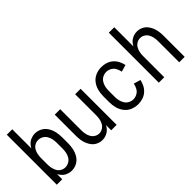

<svg xmlns="http://www.w3.org/2000/svg" viewBox="2 -1362 1996 1996"><g transform="rotate(-45 1000.0 -363.5)"><path d="M275 8Q244 8 214 -4.5Q184 -17 163 -42Q150 -58 140 -76V0H60V-735H140V-454Q150 -472 163 -488Q184 -513 214 -525.5Q244 -538 275 -538Q316 -538 352 -518.5Q388 -499 409.5 -464Q431 -429 439.5 -389.5Q448 -350 448 -310V-220Q448 -180 439.5 -140.5Q431 -101 409.5 -66Q388 -31 352 -11.5Q316 8 275 8ZM251 -64Q278 -64 303 -77.5Q328 -91 342.5 -115Q357 -139 362.5 -166Q368 -193 368 -220V-310Q368 -337 362.5 -364Q357 -391 342.5 -415Q328 -439 303 -452.5Q278 -466 251 -466Q224 -466 200 -452Q176 -438 163 -414Q150 -390 145 -363.5Q140 -337 140 -310V-220Q140 -193 145 -166.5Q150 -140 163 -116Q176 -92 200 -78Q224 -64 251 -64ZM110 -311V-315Z M725 8Q694 8 664 -5Q634 -18 613.5 -42.5Q593 -67 581 -96.5Q569 -126 564.5 -157Q560 -188 560 -220V-530H640V-220Q640 -193 645 -166.5Q650 -140 663 -116.5Q676 -93 699.5 -78.5Q723 -64 750 -64Q777 -64 800.5 -78.5Q824 -93 837 -116.5Q850 -140 855 -166.5Q860 -193 860 -220V-530H940V0H860V-76Q850 -58 837 -42Q816 -18 786.5 -5Q757 8 725 8Z M1251 8Q1209 8 1168.5 -8.5Q1128 -25 1101 -59.5Q1074 -94 1063 -135.5Q1052 -177 1052 -220V-310Q1052 -353 1063 -394.5Q1074 -436 1101 -470.5Q1128 -505 1168.5 -521.5Q1209 -538 1251 -538Q1286 -538 1319.5 -527.5Q1353 -517 1379.5 -494Q1406 -471 1422 -440Q1438 -409 1445 -375L1369 -353Q1364 -382 1349.5 -409Q1335 -436 1308 -451Q1281 -466 1251 -466Q1224 -466 1199 -453Q1174 -440 1159 -416Q1144 -392 1138 -365Q1132 -338 1132 -310V-220Q1132 -192 1138 -165Q1144 -138 1159 -114Q1174 -90 1199 -77Q1224 -64 1251 -64Q1281 -64 1308 -79Q1335 -94 1349.5 -121Q1364 -148 1369 -177L1445 -155Q1438 -121 1422 -90Q1406 -59 1379.5 -36Q1353 -13 1319.5 -2.5Q1286 8 1251 8Z M1560 0V-735H1640V-454Q1650 -472 1663 -488Q1684 -512 1713.5 -525Q1743 -538 1775 -538Q1806 -538 1836 -525Q1866 -512 1886.5 -487.5Q1907 -463 1919 -433.5Q1931 -404 1935.5 -373Q1940 -342 1940 -310V0H1860V-310Q1860 -337 1855 -363.5Q1850 -390 1837 -413.5Q1824 -437 1800.5 -451.5Q1777 -466 1750 -466Q1723 -466 1699.5 -451.5Q1676 -437 1663 -413.5Q1650 -390 1645 -363.5Q1640 -337 1640 -310V0Z"/></g></svg>

Font: Iosevka SS08
Style: Regular
Weight: 400
Monospace: yes
Designer: Belleve Invis
Foundry: Belleve Invis
Version: 2.1.0; ttfautohint (v1.8.2)